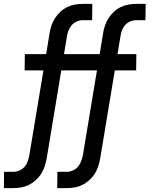

<svg xmlns="http://www.w3.org/2000/svg" viewBox="-24 -755 794 990"><path d="M-4 215 -3 131H44Q60 131 75.5 124.5Q91 118 102 105.5Q113 93 118.5 77.5Q124 62 127 47L200 -392H103L104 -476H214L231 -580Q234 -601 240.5 -621Q247 -641 258.5 -659.5Q270 -678 286.5 -693.5Q303 -709 322.5 -718.5Q342 -728 363 -731.5Q384 -735 404 -735H452L451 -651H403Q388 -651 372.5 -644.5Q357 -638 346 -625.5Q335 -613 329 -597.5Q323 -582 321 -567L306 -476H490L507 -580Q510 -601 516.5 -621Q523 -641 534.5 -659.5Q546 -678 562.5 -693.5Q579 -709 598.5 -718.5Q618 -728 638.5 -731.5Q659 -735 680 -735H727L726 -651H679Q663 -651 647.5 -644.5Q632 -638 621 -625.5Q610 -613 604.5 -597.5Q599 -582 597 -567L582 -476H679L678 -392H568L493 60Q489 81 483 101Q477 121 465.5 139.5Q454 158 437 173.5Q420 189 400.5 198.5Q381 208 360 211.5Q339 215 319 215H271L272 131H320Q335 131 350.5 124.5Q366 118 377 105.5Q388 93 394 77.5Q400 62 403 47L476 -392H292L217 60Q213 81 207 101Q201 121 189.5 139.5Q178 158 161 173.5Q144 189 124.5 198.5Q105 208 84.5 211.5Q64 215 43 215Z"/></svg>

Font: Iosevka Etoile Medium
Style: Italic
Weight: 500
Italic angle: -9°
Designer: Belleve Invis
Foundry: Belleve Invis
Version: Version 22.1.2; ttfautohint (v1.8.4)